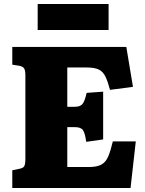

<svg xmlns="http://www.w3.org/2000/svg" viewBox="-20 -933 721 953"><path d="M41 0V-88L75 -95Q94 -98 100 -107.5Q106 -117 106 -146V-559Q106 -585 99 -594.5Q92 -604 73 -607L41 -612V-700H607L640 -502L526 -487Q515 -529 503 -553.5Q491 -578 470 -588Q449 -598 411 -598H314V-403H352Q378 -403 389.5 -417Q401 -431 410 -472L492 -478V-241L408 -229Q402 -273 391.5 -287.5Q381 -302 351 -302H314V-104H421Q461 -104 483 -116Q505 -128 517 -156Q529 -184 540 -231H654L628 0ZM167 -784V-913H519V-784Z"/></svg>

Font: Literata 12pt ExtraBold
Style: Regular
Weight: 800
Designer: Latin by Veronika Burian and Jose Scaglione. Greek by Irene Vlachou. Cyrillic by Vera Evstafieva.
Foundry: TypeTogether
Version: Version 3.002